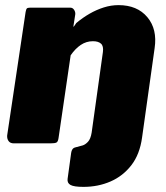

<svg xmlns="http://www.w3.org/2000/svg" viewBox="-20 -560 650 750"><path d="M443 -540Q516 -540 555.5 -493Q595 -446 584 -372L535 -23Q526 43 493 85.5Q460 128 411.5 149Q363 170 306 170Q269 170 255.5 162.5Q242 155 244 139L258 37Q259 29 263 23Q267 17 277 15L303 8Q313 5 323.5 -6Q334 -17 338 -42L382 -357Q385 -380 374.5 -389.5Q364 -399 343 -399Q317 -399 295.5 -384.5Q274 -370 256 -344L209 -23Q207 -7 201 -3.5Q195 0 177 0H34Q20 0 13.5 -9Q7 -18 8 -31L80 -513Q82 -524 85 -527Q88 -530 97 -530H255Q264 -530 269.5 -521.5Q275 -513 274 -504L267 -459Q266 -453 269 -457Q272 -461 278 -470Q303 -491 330 -506.5Q357 -522 385.5 -531Q414 -540 443 -540Z"/></svg>

Font: Libre Franklin Thin Black
Style: Italic
Weight: 900
Italic angle: -8°
Version: Version 2.000